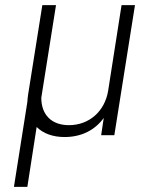

<svg xmlns="http://www.w3.org/2000/svg" viewBox="-20 -524 569 744"><path d="M451 -504 399 -172C386 -93 326 -39 247 -39C179 -39 140 -80 140 -145L197 -504H144L89 -158C87 -148 87 -139 86 -129L34 200H86L122 -32C148 -6 186 7 230 7C296 7 348 -20 382 -67L372 0H423L503 -504Z"/></svg>

Font: Arthouse Owned Light
Style: Italic
Weight: 300
Italic angle: -10°
Designer: Jeremy Tribby
Foundry: Tribby Type
Version: Version 1.000;PS 001.000;hotconv 1.0.88;makeotf.lib2.5.64775